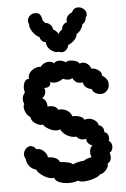

<svg xmlns="http://www.w3.org/2000/svg" viewBox="-54 -809 556 848"><g transform="rotate(-5 223.5 -384.5)"><path d="M411 -98Q411 -78 395 -71Q397 -56 383 -41Q369 -26 357 -26Q352 -17 327 -9Q302 -1 281 -1Q266 -1 258 -7Q244 0 218 0Q195 0 176.5 -7Q158 -14 154 -28Q134 -25 109.5 -40Q85 -55 78 -71Q60 -76 48.5 -90Q37 -104 36 -123Q30 -132 30 -141Q30 -155 39.5 -166Q49 -177 62 -177Q75 -177 87 -161Q105 -163 119.5 -149Q134 -135 134 -121Q137 -121 149.5 -119.5Q162 -118 172 -112Q182 -106 186 -95Q204 -95 221.5 -90.5Q239 -86 242 -80Q250 -85 265.5 -88.5Q281 -92 292 -92Q295 -96 307 -100Q319 -104 327 -105Q322 -112 322 -126Q322 -147 335 -156Q323 -160 316 -168.5Q309 -177 310 -188Q302 -186 298 -186Q279 -186 267 -201Q247 -199 227.5 -210Q208 -221 199 -239Q192 -236 184 -236Q167 -236 148.5 -246.5Q130 -257 125 -267Q111 -263 92 -276Q73 -289 73 -305Q61 -311 54 -325.5Q47 -340 47 -352Q47 -361 51 -364Q46 -374 46 -384Q46 -402 58 -415Q55 -426 55 -435Q55 -452 62.5 -463.5Q70 -475 81 -473Q79 -489 88.5 -501Q98 -513 112.5 -518.5Q127 -524 138 -522Q144 -531 154 -536Q164 -541 174 -541Q191 -541 198 -531Q199 -536 205.5 -539Q212 -542 221 -542Q229 -542 237 -539Q245 -536 249 -532Q255 -538 270 -538Q282 -538 294 -533.5Q306 -529 310 -521Q316 -524 323 -524Q335 -524 345.5 -515.5Q356 -507 360 -494Q375 -496 391 -484Q407 -472 403 -460Q430 -445 430 -419Q430 -403 419 -391Q408 -379 391 -379Q376 -380 366 -387Q356 -394 354 -404Q341 -406 329.5 -414.5Q318 -423 317 -437Q298 -435 288.5 -441Q279 -447 272 -460Q265 -455 254 -455Q243 -455 230 -461Q223 -455 212.5 -451Q202 -447 192 -447Q181 -447 173 -452Q175 -440 167 -433Q159 -426 145 -428Q148 -421 148 -413Q148 -395 132 -383Q143 -378 148 -366.5Q153 -355 152 -344L160 -345Q190 -345 198 -326L206 -327Q222 -327 236.5 -319Q251 -311 258 -292Q274 -293 289 -288.5Q304 -284 310 -272Q318 -275 325 -275Q342 -275 355.5 -265Q369 -255 370 -242Q379 -242 386.5 -232Q394 -222 392 -209Q399 -210 405 -201.5Q411 -193 411 -182Q411 -176 408 -171Q422 -161 422 -144Q422 -135 418.5 -128Q415 -121 408 -118Q411 -108 411 -98ZM109 -689Q101 -700 103 -714Q99 -719 99 -728Q99 -739 107.5 -749Q116 -759 129 -760Q148 -761 154.5 -752Q161 -743 165 -722Q172 -719 173 -713Q186 -713 195.5 -704Q205 -695 206 -682Q212 -679 219.5 -672Q227 -665 229 -659Q233 -670 246 -678Q246 -689 253 -697.5Q260 -706 270 -708Q267 -721 274.5 -733Q282 -745 296 -749Q304 -769 324 -769Q338 -769 349 -759.5Q360 -750 360 -737Q360 -728 354 -719Q352 -701 337 -693Q336 -683 327 -670Q318 -657 308 -653Q306 -626 267 -607Q265 -596 256.5 -587Q248 -578 236 -578Q230 -578 222 -581Q204 -578 186 -594Q168 -610 170 -628Q161 -629 153.5 -635.5Q146 -642 143 -654Q133 -657 121.5 -670Q110 -683 109 -689Z"/></g></svg>

Font: Pangolin
Style: Regular
Weight: 400
Designer: Kevin Burke
Foundry: Google, Inc.
Version: Version 1.101